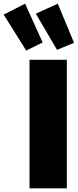

<svg xmlns="http://www.w3.org/2000/svg" viewBox="-126 -1020 421 1040"><path d="M236 -696V0H34V-696ZM10 -1000 105 -790 16 -746 -106 -941ZM187 -1000 275 -788 183 -750 68 -946Z"/></svg>

Font: Fira Sans Condensed Black
Style: Regular
Weight: 900
Width: 3
Designer: Carrois Corporate & Edenspiekermann AG
Foundry: Carrois Corporate GbR & Edenspiekermann AG
Version: Version 4.203